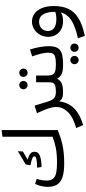

<svg xmlns="http://www.w3.org/2000/svg" viewBox="641 -1452 1083 2406"><g transform="rotate(-90 1183.0 -248.5)"><path d="M757 -770V-68Q669 -30 572 -8Q475 14 337 14Q230 14 166 -8Q102 -30 73.5 -75Q45 -120 45 -192Q45 -230 54.5 -272Q64 -314 82 -351L145 -330Q124 -264 124 -205Q124 -157 144.5 -129Q165 -101 213 -88.5Q261 -76 345 -76Q461 -76 535.5 -91.5Q610 -107 673 -132V-760ZM427 -359Q427 -374 405 -384.5Q383 -395 315 -409L326 -469L492 -567L488 -503L386 -445Q440 -429 462.5 -409Q485 -389 485 -359Q485 -308 429.5 -289Q374 -270 294 -270L285 -326Q427 -326 427 -359Z M1245 -45 1225 0Q1183 0 1157 -12.5Q1131 -25 1116 -49Q1103 64 1027.5 139Q952 214 819 251L782 164Q919 126 982.5 60Q1046 -6 1046 -84Q1046 -131 1025 -191Q1004 -251 968 -327L1063 -357Q1074 -325 1102 -229Q1116 -175 1132 -145.5Q1148 -116 1171.5 -103Q1195 -90 1233 -90Z M1591 -45 1571 0Q1503 0 1464 -16Q1425 -32 1400 -75Q1377 -31 1337.5 -15.5Q1298 0 1225 0L1205 -45L1234 -90Q1295 -90 1320.5 -102Q1346 -114 1351 -135Q1356 -156 1356 -205V-338H1440V-205Q1440 -159 1449 -136Q1458 -113 1487.5 -101.5Q1517 -90 1579 -90ZM1268 -497Q1268 -519 1283.5 -534Q1299 -549 1320 -549Q1342 -549 1357 -534Q1372 -519 1372 -497Q1372 -475 1357 -460Q1342 -445 1320 -445Q1299 -445 1283.5 -460Q1268 -475 1268 -497ZM1423 -497Q1423 -519 1438 -534Q1453 -549 1475 -549Q1496 -549 1511.5 -534Q1527 -519 1527 -497Q1527 -475 1511.5 -460Q1496 -445 1475 -445Q1453 -445 1438 -460Q1423 -475 1423 -497Z M1726 -187Q1726 -225 1715 -272.5Q1704 -320 1680 -387L1766 -415Q1786 -355 1797 -291Q1808 -227 1808 -182Q1808 -110 1786.5 -71Q1765 -32 1715 -16Q1665 0 1571 0L1551 -45L1579 -90Q1641 -90 1672.5 -99Q1704 -108 1715 -128Q1726 -148 1726 -187ZM1582 143Q1582 121 1597.5 106Q1613 91 1634 91Q1656 91 1671 106Q1686 121 1686 143Q1686 165 1671 180Q1656 195 1634 195Q1613 195 1597.5 180Q1582 165 1582 143ZM1737 143Q1737 121 1752 106Q1767 91 1789 91Q1810 91 1825.5 106Q1841 121 1841 143Q1841 165 1825.5 180Q1810 195 1789 195Q1767 195 1752 180Q1737 165 1737 143Z M2311 -117Q2311 -9 2276 66Q2241 141 2159 192Q2077 243 1936 273L1908 186Q2061 152 2136 101Q2211 50 2230 -28Q2192 0 2124 0Q2063 0 2018 -24.5Q1973 -49 1949 -91.5Q1925 -134 1925 -188Q1925 -242 1950.5 -288.5Q1976 -335 2020 -362.5Q2064 -390 2117 -390Q2172 -390 2216.5 -357.5Q2261 -325 2286 -263Q2311 -201 2311 -117ZM2238 -98V-103Q2238 -202 2205 -251.5Q2172 -301 2115 -301Q2064 -301 2031 -270Q1998 -239 1998 -192Q1998 -140 2036 -112Q2074 -84 2152 -84Q2199 -84 2238 -98Z"/></g></svg>

Font: FiraGOUPP
Style: Medium
Weight: 400
Designer: bBox Type
Foundry: bBox Type GmbH
Version: Version 1.001